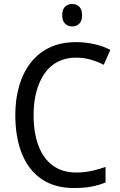

<svg xmlns="http://www.w3.org/2000/svg" viewBox="-20 -936 604 966"><path d="M362 -646Q311 -646 271 -625.5Q231 -605 204 -566Q177 -527 163 -474Q149 -421 149 -357Q149 -268 173.5 -203Q198 -138 246 -103Q294 -68 364 -68Q404 -68 440.5 -76Q477 -84 511 -96V-18Q477 -4 439.5 3Q402 10 352 10Q256 10 190 -34.5Q124 -79 90.5 -162Q57 -245 57 -358Q57 -437 76.5 -504Q96 -571 134.5 -620.5Q173 -670 230 -697Q287 -724 362 -724Q410 -724 454.5 -714Q499 -704 535 -685L502 -610Q473 -625 438 -635.5Q403 -646 362 -646ZM344 -916Q365 -916 379 -902Q393 -888 393 -859Q393 -831 379 -817Q365 -803 344 -803Q322 -803 307.5 -817Q293 -831 293 -859Q293 -888 307 -902Q321 -916 344 -916Z"/></svg>

Font: Noto Sans Thai SemiCondensed
Style: Regular
Weight: 400
Width: 4
Designer: Monotype Design Team
Foundry: Monotype Imaging Inc.
Version: Version 2.001